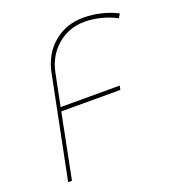

<svg xmlns="http://www.w3.org/2000/svg" viewBox="-128 -798 812 898"><g transform="rotate(-20 277.5 -349.5)"><path d="M177 -501 145 -342H439L435 -322H141L77 0H58L159 -503Q176 -593 238 -646Q300 -699 387 -699Q431 -699 475 -688.5Q519 -678 555 -659L543 -639Q511 -657 468.5 -668Q426 -679 387 -679Q308 -679 250.5 -630Q193 -581 177 -501Z"/></g></svg>

Font: TypoPRO Montserrat Alternates
Style: Italic
Weight: 250
Italic angle: -11.3°
Designer: Julieta Ulanovsky
Foundry: Julieta Ulanovsky
Version: Version 6.001